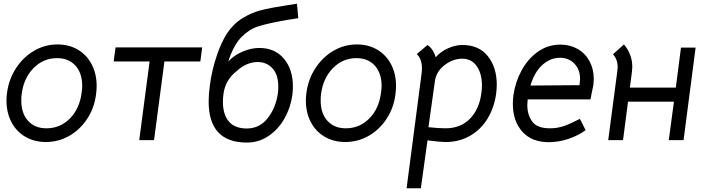

<svg xmlns="http://www.w3.org/2000/svg" viewBox="-20 -757 3839 1037"><path d="M15 -214Q15 -235 18 -256Q28 -330 67 -389.5Q106 -449 164.5 -483Q223 -517 290 -517Q353 -517 401 -488.5Q449 -460 475.5 -409Q502 -358 502 -293Q502 -272 499 -249Q490 -175 451.5 -116Q413 -57 354.5 -23.5Q296 10 228 10Q165 10 116.5 -18.5Q68 -47 41.5 -98Q15 -149 15 -214ZM421 -257Q424 -277 424 -293Q424 -362 387.5 -402.5Q351 -443 288 -443Q214 -443 161 -389Q108 -335 97 -249Q95 -237 95 -213Q95 -145 131.5 -104.5Q168 -64 231 -64Q305 -64 357.5 -117Q410 -170 421 -257Z M788 -425H594L604 -501H1072L1062 -425H868L812 0H732Z M1107 -208Q1107 -247 1113 -292Q1124 -380 1153 -463Q1174 -524 1204 -574Q1241 -629 1290 -659Q1339 -689 1390 -702Q1441 -715 1527 -728L1584 -737L1591 -659L1556 -653Q1536 -651 1518 -647Q1422 -630 1373 -614Q1324 -598 1282.5 -555Q1241 -512 1213 -425Q1246 -460 1292 -479Q1338 -498 1380 -498Q1465 -498 1513.5 -440Q1562 -382 1562 -290Q1562 -268 1559 -244Q1550 -177 1517 -118Q1484 -59 1431 -23Q1378 13 1314 13Q1107 13 1107 -208ZM1481 -254Q1483 -267 1483 -290Q1483 -354 1451.5 -388Q1420 -422 1372 -422Q1312 -422 1258 -373Q1197 -325 1187 -250Q1184 -228 1184 -207Q1184 -139 1216 -101Q1248 -63 1313 -63Q1382 -63 1426 -119Q1470 -175 1481 -254Z M1632 -214Q1632 -235 1635 -256Q1645 -330 1684 -389.5Q1723 -449 1781.5 -483Q1840 -517 1907 -517Q1970 -517 2018 -488.5Q2066 -460 2092.5 -409Q2119 -358 2119 -293Q2119 -272 2116 -249Q2107 -175 2068.5 -116Q2030 -57 1971.5 -23.5Q1913 10 1845 10Q1782 10 1733.5 -18.5Q1685 -47 1658.5 -98Q1632 -149 1632 -214ZM2038 -257Q2041 -277 2041 -293Q2041 -362 2004.5 -402.5Q1968 -443 1905 -443Q1831 -443 1778 -389Q1725 -335 1714 -249Q1712 -237 1712 -213Q1712 -145 1748.5 -104.5Q1785 -64 1848 -64Q1922 -64 1974.5 -117Q2027 -170 2038 -257Z M2663 -300Q2663 -277 2660 -253Q2650 -177 2614 -117.5Q2578 -58 2519.5 -24Q2461 10 2388 10Q2357 10 2289 1L2253 260H2176L2256 -352Q2259 -372 2259 -387Q2259 -439 2231 -465L2289 -514Q2303 -505 2315 -487.5Q2327 -470 2333 -448Q2361 -479 2400.5 -496.5Q2440 -514 2477 -514Q2567 -514 2615 -453.5Q2663 -393 2663 -300ZM2580 -255Q2583 -276 2583 -295Q2583 -359 2555 -399.5Q2527 -440 2476 -440Q2428 -440 2384 -407.5Q2340 -375 2330 -326L2294 -70Q2351 -64 2386 -64Q2468 -64 2518.5 -116Q2569 -168 2580 -255Z M2828 -190Q2828 -137 2854.5 -100.5Q2881 -64 2950 -64Q2990 -64 3025 -76Q3060 -88 3112 -115L3143 -54Q3102 -24 3049 -6.5Q2996 11 2944 11Q2852 11 2801 -46Q2750 -103 2750 -196Q2750 -218 2753 -242Q2763 -314 2797 -376.5Q2831 -439 2885 -477.5Q2939 -516 3007 -516Q3059 -516 3100 -492.5Q3141 -469 3164 -426.5Q3187 -384 3187 -330Q3187 -320 3185 -298Q3183 -286 3177 -260Q3171 -234 3169 -220H2830Q2828 -202 2828 -190ZM3110 -297 3111 -307Q3113 -323 3113 -330Q3113 -381 3082.5 -413Q3052 -445 3004 -445Q2952 -445 2909 -406Q2866 -367 2845 -295Z M3672 0H3592L3620 -208H3372L3345 0H3265L3314 -371Q3316 -387 3316 -395Q3316 -435 3291 -464L3350 -517Q3395 -464 3395 -395Q3395 -386 3393 -368L3382 -284H3630L3658 -500H3737Z"/></svg>

Font: Bellota Text
Style: Bold Italic
Weight: 700
Italic angle: -7.5°
Designer: Kemie Guaida
Foundry: Kemie Guaida
Version: Version 4.001